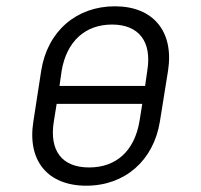

<svg xmlns="http://www.w3.org/2000/svg" viewBox="-20 -580 640 610"><path d="M254 10C377 10 468 -70 488 -194L514 -356C533 -480 467 -560 345 -560C223 -560 131 -481 111 -356L86 -194C66 -69 132 10 254 10ZM169 -307 176 -356C192 -448 250 -502 336 -502C421 -502 463 -448 448 -356L441 -307ZM263 -48C177 -48 136 -101 151 -194L160 -250H432L423 -194C407 -101 350 -48 263 -48Z"/></svg>

Font: JetBrains Mono ExtraLight
Style: Italic
Weight: 240
Italic angle: -9°
Monospace: yes
Designer: Philipp Nurullin, Konstantin Bulenkov
Foundry: JetBrains
Version: Version 2.305